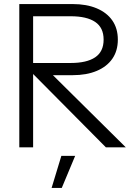

<svg xmlns="http://www.w3.org/2000/svg" viewBox="-20 -725 664 945"><path d="M75 0V-705H338Q406 -705 456 -684Q506 -663 533 -624Q560 -585 560 -530Q560 -475 533 -436Q506 -397 456 -376Q406 -355 338 -355H201V-375H99V-415H328Q407 -415 448.5 -443Q490 -471 490 -530Q490 -589 448.5 -617Q407 -645 328 -645H106L143 -684V0ZM501 0 113 -391H204L599 0ZM234 200 282 42H350L284 200Z"/></svg>

Font: TikTok Sans Light
Style: Regular
Weight: 300
Version: Version 4.000